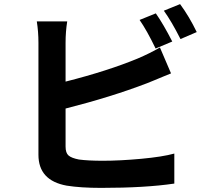

<svg xmlns="http://www.w3.org/2000/svg" viewBox="-20 -871 1040 934"><path d="M818 -669 737 -635Q694 -724 659 -774L738 -806Q775 -753 818 -669ZM299 -343V-158Q299 -127 313.5 -114.5Q328 -102 364 -95Q409 -89 480 -89Q564 -89 667 -98.5Q770 -108 828 -124V22Q687 43 472 43Q372 43 304 32Q167 7 167 -118V-663Q167 -717 159 -767H307Q299 -717 299 -663V-474Q504 -526 649 -586Q708 -611 758 -640L812 -514Q799 -509 774 -498.5Q749 -488 729.5 -480Q710 -472 695 -466Q520 -399 299 -343ZM777 -819 856 -851Q901 -790 937 -715L858 -681Q814 -768 777 -819Z"/></svg>

Font: Noto Sans Korean Bold
Style: Bold
Weight: 700
Designer: Ryoko NISHIZUKA  (kana & ideographs); Paul D. Hunt (Latin, Greek & Cyrillic); Wenlong ZHANG  (bopomofo); Sandoll Communi
Foundry: Adobe Systems Incorporated
Version: Version 1.000;PS 1;hotconv 1.0.78;makeotf.lib2.5.61930